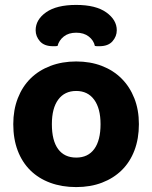

<svg xmlns="http://www.w3.org/2000/svg" viewBox="-20 -746 620 781"><path d="M290 15Q232 15 184.5 -2.5Q137 -20 103.5 -53Q70 -86 52 -133.5Q34 -181 34 -241Q34 -299 52.5 -346.5Q71 -394 104.5 -427Q138 -460 185.5 -478Q233 -496 290 -496Q347 -496 394 -478Q441 -460 474.5 -426.5Q508 -393 526.5 -346Q545 -299 545 -241Q545 -182 527 -134.5Q509 -87 475.5 -54Q442 -21 395 -3Q348 15 290 15ZM191 -241Q191 -174 216.5 -139.5Q242 -105 290 -105Q338 -105 363.5 -140Q389 -175 389 -241Q389 -305 363 -340.5Q337 -376 290 -376Q243 -376 217 -341Q191 -306 191 -241ZM214 -559Q209 -558 205 -558Q201 -558 196 -558Q160 -558 142.5 -578Q125 -598 125 -623Q125 -666 167.5 -696Q210 -726 290 -726Q370 -726 412.5 -695.5Q455 -665 455 -623Q455 -598 437.5 -578Q420 -558 384 -558Q379 -558 375 -558Q371 -558 366 -559Q361 -582 341 -597.5Q321 -613 290 -613Q259 -613 239.5 -597.5Q220 -582 214 -559Z"/></svg>

Font: Baloo 2 Latin
Style: Bold
Weight: 400
Designer: Sarang Kulkarni and Ek Type
Foundry: Ek Type
Version: Version 1.001